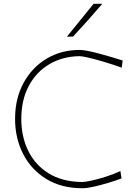

<svg xmlns="http://www.w3.org/2000/svg" viewBox="-20 -990 726 1019"><path d="M417 9Q306 9 226 -40Q146 -89 103 -172.5Q60 -256 60 -359Q60 -467.5 105 -550Q150 -632.5 227.5 -678.8Q305 -725 403 -725Q420.5 -725 449.8 -719Q479 -713 512.8 -703.8Q546.5 -694.5 578 -685.2Q609.5 -676 631 -669L626 -631Q578 -648 531.8 -661.8Q485.5 -675.5 450.8 -683.8Q416 -692 402 -692Q311.5 -690.5 241.8 -649.2Q172 -608 132.5 -533.5Q93 -459 93 -358Q93 -265.5 129.5 -190.2Q166 -115 237.8 -70.2Q309.5 -25.5 415 -24Q431.5 -24 465.8 -31.5Q500 -39 541 -52Q582 -65 619 -82L625 -43Q594 -31.5 554.5 -19.5Q515 -7.5 478 0.8Q441 9 417 9ZM335 -795Q371 -839.5 406.2 -883Q441.5 -926.5 477 -970H523Q485.5 -926 446.8 -882.8Q408 -839.5 368 -796Z"/></svg>

Font: Commissioner Loud Thin
Style: Regular
Weight: 100
Designer: Kostas Bartsokas
Foundry: Kostas Bartsokas
Version: Version 1.000; ttfautohint (v1.8.3)